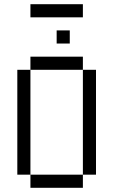

<svg xmlns="http://www.w3.org/2000/svg" viewBox="-20 -895 540 915"><path d="M312.5 -687.5V-750H250V-687.5ZM375 -812.5V-875H125V-812.5ZM125 -62.5V0H375V-62.5ZM125 -62.5Q125 -62.5 125 -562.5H62.5Q62.5 -562.5 62.5 -62.5ZM375 -62.5H437.5Q437.5 -62.5 437.5 -562.5H375Q375 -562.5 375 -62.5ZM125 -562.5H375V-625H125Z"/></svg>

Font: Unifont
Style: Regular
Weight: 500
Version: Version 13.0.05